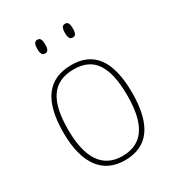

<svg xmlns="http://www.w3.org/2000/svg" viewBox="-179 -848 889 968"><g transform="rotate(-30 265.5 -364.0)"><path d="M346 -658C361 -658 369 -666 369 -698C369 -729 361 -738 346 -738C332 -738 323 -729 323 -698C323 -666 332 -658 346 -658ZM185 -658C200 -658 208 -666 208 -698C208 -729 200 -738 185 -738C171 -738 162 -729 162 -698C162 -666 171 -658 185 -658ZM265 10C397 10 466 -79 466 -267C466 -459 396 -542 270 -542C135 -542 65 -454 65 -267C65 -79 141 10 265 10ZM265 -15C146 -15 93 -108 93 -267C93 -433 144 -517 270 -517C386 -517 438 -438 438 -267C438 -115 393 -15 265 -15Z"/></g></svg>

Font: Noto Serif Gurmukhi Thin
Style: Regular
Weight: 100
Designer: Vaibhav Singh and the Monotype Design Team
Foundry: Monotype Imaging Inc.
Version: Version 2.004